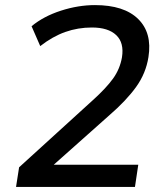

<svg xmlns="http://www.w3.org/2000/svg" viewBox="-20 -734 640 754"><path d="M43 0 55 -77 345 -341Q397 -388 424 -425.5Q451 -463 459 -509Q468 -566 436.5 -596Q405 -626 341 -626Q286 -626 236.5 -608.5Q187 -591 138 -553L104 -631Q151 -670 219 -692Q287 -714 353 -714Q467 -714 522.5 -659.5Q578 -605 563 -510Q553 -446 514.5 -392.5Q476 -339 409 -281L191 -87H523L510 0Z"/></svg>

Font: Winston Medium
Style: Italic
Weight: 500
Italic angle: -9°
Designer: Original fonts by Vernon Adams / Changes by Cristiano Sobral
Foundry: Original fonts by Vernon Adams / Changes by Cristiano Sobral
Version: Version 2.503;July 17, 2020;FontCreator 13.0.0.2655 64-bit